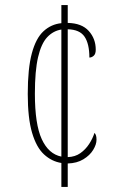

<svg xmlns="http://www.w3.org/2000/svg" viewBox="-20 -734 463 754"><path d="M221 -94Q183 -100 153 -127.5Q123 -155 106 -212.5Q89 -270 89 -365Q89 -465 105 -524.5Q121 -584 151 -611.5Q181 -639 221 -643V-714H246V-644Q301 -643 328.5 -612.5Q356 -582 356 -539Q356 -522 348 -515Q340 -508 331 -508Q331 -562 312 -590Q293 -618 246 -619V-117Q275 -118 295.5 -132.5Q316 -147 330 -168.5Q344 -190 351 -212Q355 -208 357 -202Q359 -196 359 -185Q359 -167 346 -145.5Q333 -124 307.5 -108.5Q282 -93 246 -92V0H221ZM221 -618Q189 -613 165.5 -588Q142 -563 129.5 -509.5Q117 -456 117 -366Q117 -246 144 -187.5Q171 -129 221 -119Z"/></svg>

Font: Noto Serif Tamil ExtraCondensed Thin
Style: Regular
Weight: 100
Width: 2
Designer: Indian Type Foundry, Tom Grace, and the Monotype Design Team
Foundry: Monotype Imaging Inc.
Version: Version 2.004; ttfautohint (v1.8.4.7-5d5b)